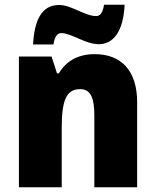

<svg xmlns="http://www.w3.org/2000/svg" viewBox="-20 -792 658 812"><path d="M120 -604H206C212 -644 227 -652 239 -652C282 -652 341 -605 398 -605C457 -605 502 -656 507 -772H420C414 -734 401 -724 387 -724C339 -724 282 -771 230 -771C155 -771 125 -704 120 -604ZM381 -563C310 -563 260 -534 229 -482H221L198 -553H60V0H241V-246C241 -362 257 -415 319 -415C364 -415 379 -377 379 -304V0H560V-360C560 -497 489 -563 381 -563Z"/></svg>

Font: Noto Sans Arabic SemCond Blk
Style: Regular
Weight: 900
Width: 4
Designer: Monotype Design Team, Nadine Chahine, Nizar Qandah and Khaled Hosny
Foundry: Monotype Imaging Inc.
Version: Version 2.012